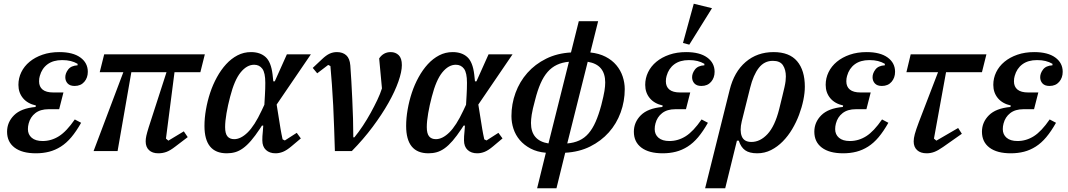

<svg xmlns="http://www.w3.org/2000/svg" viewBox="-20 -812 5741 1032"><path d="M241 -225Q197 -225 170 -204Q143 -183 134 -148Q130 -133 130 -118Q130 -89 150.5 -71.5Q171 -54 209 -54Q256 -54 297 -80Q338 -106 382 -170L416 -152Q390 -106 363.5 -74.5Q337 -43 307 -24Q277 -5 244 3.5Q211 12 173 12Q99 12 58.5 -18.5Q18 -49 18 -104Q18 -155 55.5 -192.5Q93 -230 171 -237L173 -245Q128 -255 103.5 -284.5Q79 -314 79 -356Q79 -392 94.5 -424Q110 -456 139 -480Q168 -504 208.5 -518Q249 -532 299 -532Q372 -532 412 -503Q452 -474 452 -426Q452 -394 433 -372Q414 -350 381 -350Q356 -350 343.5 -363.5Q331 -377 331 -397Q331 -418 346.5 -438.5Q362 -459 397 -461V-469Q380 -479 360 -484Q340 -489 314 -489Q266 -489 235.5 -466.5Q205 -444 194 -404Q190 -391 190 -375Q190 -346 209 -330.5Q228 -315 266 -315H321L298 -225Z M643 -424H516L540 -520H1081L1057 -424H918L872 -67L885 -56L968 -106L989 -75L922 -24Q895 -3 874.5 4.5Q854 12 831 12Q799 12 781 -5Q763 -22 763 -52Q763 -66 766.5 -82Q770 -98 779 -127L875 -424H686L612 0H483Z M1467 -250 1488 -119Q1490 -106 1493 -91.5Q1496 -77 1499 -63L1511 -57L1575 -98L1597 -68L1547 -26Q1521 -4 1501 4Q1481 12 1461 12Q1429 12 1409.5 -6Q1390 -24 1390 -58Q1390 -68 1390.5 -80Q1391 -92 1393 -109L1395 -137H1388L1377 -120Q1351 -81 1329 -55.5Q1307 -30 1286 -15Q1265 0 1244 6Q1223 12 1199 12Q1079 12 1079 -135Q1079 -177 1087 -223Q1095 -269 1109.5 -313Q1124 -357 1146 -397Q1168 -437 1195.5 -467Q1223 -497 1256.5 -514.5Q1290 -532 1329 -532Q1378 -532 1407.5 -505.5Q1437 -479 1445 -412L1449 -375H1457L1522 -520H1651ZM1239 -64Q1274 -64 1311 -100Q1348 -136 1386 -217L1401 -249L1404 -301Q1405 -318 1405.5 -334.5Q1406 -351 1406 -367Q1406 -421 1390 -442.5Q1374 -464 1346 -464Q1307 -464 1273.5 -423Q1240 -382 1217 -292Q1205 -247 1197.5 -203.5Q1190 -160 1190 -129Q1190 -94 1202.5 -79Q1215 -64 1239 -64Z M1780 0Q1778 -61 1776 -123Q1774 -185 1771 -244.5Q1768 -304 1764 -358Q1760 -412 1756 -457L1744 -463L1685 -418L1661 -447L1711 -494Q1733 -515 1751.5 -523.5Q1770 -532 1791 -532Q1822 -532 1841 -515Q1860 -498 1863 -460Q1866 -423 1868.5 -376Q1871 -329 1873.5 -278Q1876 -227 1877.5 -174.5Q1879 -122 1879 -74H1885Q1908 -102 1930.5 -136Q1953 -170 1972.5 -205.5Q1992 -241 2008 -274.5Q2024 -308 2033 -337L2018 -498Q2041 -532 2080 -532Q2106 -532 2123 -515.5Q2140 -499 2140 -462Q2140 -427 2121.5 -374Q2103 -321 2068 -259Q2033 -197 1983 -130Q1933 -63 1871 0Z M2551 -250 2572 -119Q2574 -106 2577 -91.5Q2580 -77 2583 -63L2595 -57L2659 -98L2681 -68L2631 -26Q2605 -4 2585 4Q2565 12 2545 12Q2513 12 2493.5 -6Q2474 -24 2474 -58Q2474 -68 2474.5 -80Q2475 -92 2477 -109L2479 -137H2472L2461 -120Q2435 -81 2413 -55.5Q2391 -30 2370 -15Q2349 0 2328 6Q2307 12 2283 12Q2163 12 2163 -135Q2163 -177 2171 -223Q2179 -269 2193.5 -313Q2208 -357 2230 -397Q2252 -437 2279.5 -467Q2307 -497 2340.5 -514.5Q2374 -532 2413 -532Q2462 -532 2491.5 -505.5Q2521 -479 2529 -412L2533 -375H2541L2606 -520H2735ZM2323 -64Q2358 -64 2395 -100Q2432 -136 2470 -217L2485 -249L2488 -301Q2489 -318 2489.5 -334.5Q2490 -351 2490 -367Q2490 -421 2474 -442.5Q2458 -464 2430 -464Q2391 -464 2357.5 -423Q2324 -382 2301 -292Q2289 -247 2281.5 -203.5Q2274 -160 2274 -129Q2274 -94 2286.5 -79Q2299 -64 2323 -64Z M2914 9Q2867 5 2832 -13.5Q2797 -32 2774 -59Q2751 -86 2740 -119.5Q2729 -153 2729 -188Q2729 -253 2751 -313Q2773 -373 2814.5 -420Q2856 -467 2915.5 -496.5Q2975 -526 3049 -530L3091 -698H3195L3153 -530Q3200 -525 3235 -507Q3270 -489 3293 -461.5Q3316 -434 3327 -400.5Q3338 -367 3338 -333Q3338 -268 3316 -207.5Q3294 -147 3252.5 -100.5Q3211 -54 3152 -24.5Q3093 5 3018 9L2971 200H2867ZM3038 -480Q3002 -477 2973.5 -463.5Q2945 -450 2923.5 -425.5Q2902 -401 2885.5 -363.5Q2869 -326 2856 -274Q2849 -248 2844.5 -229Q2840 -210 2838 -196Q2836 -182 2835 -171.5Q2834 -161 2834 -151Q2834 -56 2928 -41ZM3029 -41Q3065 -44 3093.5 -57Q3122 -70 3143.5 -95Q3165 -120 3181.5 -157.5Q3198 -195 3212 -247Q3225 -298 3229 -323.5Q3233 -349 3233 -369Q3233 -416 3210 -444Q3187 -472 3139 -480Z M3610 -225Q3566 -225 3539 -204Q3512 -183 3503 -148Q3499 -133 3499 -118Q3499 -89 3519.5 -71.5Q3540 -54 3578 -54Q3625 -54 3666 -80Q3707 -106 3751 -170L3785 -152Q3759 -106 3732.5 -74.5Q3706 -43 3676 -24Q3646 -5 3613 3.5Q3580 12 3542 12Q3468 12 3427.5 -18.5Q3387 -49 3387 -104Q3387 -155 3424.5 -192.5Q3462 -230 3540 -237L3542 -245Q3497 -255 3472.5 -284.5Q3448 -314 3448 -356Q3448 -392 3463.5 -424Q3479 -456 3508 -480Q3537 -504 3577.5 -518Q3618 -532 3668 -532Q3741 -532 3781 -503Q3821 -474 3821 -426Q3821 -394 3802 -372Q3783 -350 3750 -350Q3725 -350 3712.5 -363.5Q3700 -377 3700 -397Q3700 -418 3715.5 -438.5Q3731 -459 3766 -461V-469Q3749 -479 3729 -484Q3709 -489 3683 -489Q3635 -489 3604.5 -466.5Q3574 -444 3563 -404Q3559 -391 3559 -375Q3559 -346 3578 -330.5Q3597 -315 3635 -315H3690L3667 -225ZM3709 -792 3807 -768 3685 -572 3651 -581Z M3902 -329Q3926 -426 3988 -479Q4050 -532 4138 -532Q4223 -532 4264.5 -483Q4306 -434 4306 -346Q4306 -313 4298 -274Q4290 -235 4275 -195Q4260 -155 4238 -118Q4216 -81 4187.5 -52Q4159 -23 4124.5 -5.5Q4090 12 4050 12Q4008 12 3985 -4.5Q3962 -21 3951 -56H3941L3878 200H3770ZM4019 -49Q4066 -49 4105.5 -91.5Q4145 -134 4168 -225Q4178 -266 4185 -294.5Q4192 -323 4196.5 -343Q4201 -363 4202.5 -376.5Q4204 -390 4204 -401Q4204 -437 4188.5 -461Q4173 -485 4134 -485Q4088 -485 4058.5 -447Q4029 -409 4012 -340L3967 -160Q3955 -110 3967 -79.5Q3979 -49 4019 -49Z M4580 -225Q4536 -225 4509 -204Q4482 -183 4473 -148Q4469 -133 4469 -118Q4469 -89 4489.5 -71.5Q4510 -54 4548 -54Q4595 -54 4636 -80Q4677 -106 4721 -170L4755 -152Q4729 -106 4702.5 -74.5Q4676 -43 4646 -24Q4616 -5 4583 3.5Q4550 12 4512 12Q4438 12 4397.5 -18.5Q4357 -49 4357 -104Q4357 -155 4394.5 -192.5Q4432 -230 4510 -237L4512 -245Q4467 -255 4442.5 -284.5Q4418 -314 4418 -356Q4418 -392 4433.5 -424Q4449 -456 4478 -480Q4507 -504 4547.5 -518Q4588 -532 4638 -532Q4711 -532 4751 -503Q4791 -474 4791 -426Q4791 -394 4772 -372Q4753 -350 4720 -350Q4695 -350 4682.5 -363.5Q4670 -377 4670 -397Q4670 -418 4685.5 -438.5Q4701 -459 4736 -461V-469Q4719 -479 4699 -484Q4679 -489 4653 -489Q4605 -489 4574.5 -466.5Q4544 -444 4533 -404Q4529 -391 4529 -375Q4529 -346 4548 -330.5Q4567 -315 4605 -315H4660L4637 -225Z M4875 -520H5282L5258 -424H5065L5000 -67L5013 -56L5130 -124L5150 -93L5049 -22Q5022 -3 5002 4.5Q4982 12 4961 12Q4928 12 4909.5 -5Q4891 -22 4891 -52Q4891 -61 4892.5 -70Q4894 -79 4897 -91Q4900 -103 4905.5 -118.5Q4911 -134 4919 -156L5022 -424H4852Z M5481 -225Q5437 -225 5410 -204Q5383 -183 5374 -148Q5370 -133 5370 -118Q5370 -89 5390.5 -71.5Q5411 -54 5449 -54Q5496 -54 5537 -80Q5578 -106 5622 -170L5656 -152Q5630 -106 5603.5 -74.5Q5577 -43 5547 -24Q5517 -5 5484 3.5Q5451 12 5413 12Q5339 12 5298.5 -18.5Q5258 -49 5258 -104Q5258 -155 5295.5 -192.5Q5333 -230 5411 -237L5413 -245Q5368 -255 5343.5 -284.5Q5319 -314 5319 -356Q5319 -392 5334.5 -424Q5350 -456 5379 -480Q5408 -504 5448.5 -518Q5489 -532 5539 -532Q5612 -532 5652 -503Q5692 -474 5692 -426Q5692 -394 5673 -372Q5654 -350 5621 -350Q5596 -350 5583.5 -363.5Q5571 -377 5571 -397Q5571 -418 5586.5 -438.5Q5602 -459 5637 -461V-469Q5620 -479 5600 -484Q5580 -489 5554 -489Q5506 -489 5475.5 -466.5Q5445 -444 5434 -404Q5430 -391 5430 -375Q5430 -346 5449 -330.5Q5468 -315 5506 -315H5561L5538 -225Z"/></svg>

Font: IBM Plex Serif Medm
Style: Italic
Weight: 500
Italic angle: -14°
Designer: Mike Abbink, Paul van der Laan, Pieter van Rosmalen
Foundry: Bold Monday
Version: Version 3.001